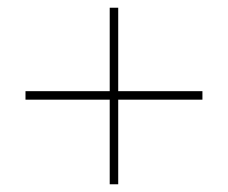

<svg xmlns="http://www.w3.org/2000/svg" viewBox="-20 -477 590 497"><path d="M504 -219H286V0H264V-219H46V-241H264V-457H286V-241H504Z"/></svg>

Font: Ysabeau SC Extralight
Style: Regular
Weight: 200
Designer: Christian Thalmann (Catharsis Fonts)
Version: Version 0.003